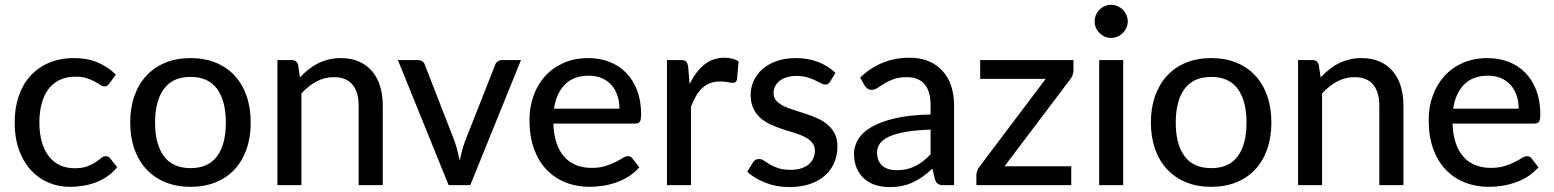

<svg xmlns="http://www.w3.org/2000/svg" viewBox="-20 -752 6314 780"><path d="M424.5 -413Q420 -407.5 415.8 -404.2Q411.5 -401 403.5 -401Q395.5 -401 386.8 -407.2Q378 -413.5 364.8 -420.8Q351.5 -428 332.8 -434.2Q314 -440.5 286.5 -440.5Q250.5 -440.5 223 -427.5Q195.5 -414.5 177.2 -390.5Q159 -366.5 149.5 -332Q140 -297.5 140 -254.5Q140 -210 150 -175.2Q160 -140.5 178.5 -116.8Q197 -93 223.5 -80.8Q250 -68.5 282.5 -68.5Q314 -68.5 334.5 -76.2Q355 -84 368.5 -93Q382 -102 391 -109.8Q400 -117.5 409.5 -117.5Q421.5 -117.5 428 -108.5L456 -72.5Q438.5 -51 416.8 -36Q395 -21 370.5 -11.5Q346 -2 319.2 2.5Q292.5 7 265 7Q217.5 7 176.2 -10.5Q135 -28 104.8 -61.5Q74.5 -95 57 -143.8Q39.5 -192.5 39.5 -254.5Q39.5 -311 55.2 -359Q71 -407 101.8 -441.8Q132.5 -476.5 177.5 -496.2Q222.5 -516 280.5 -516Q335 -516 376.5 -498.5Q418 -481 450.5 -449Z M754.5 -516Q810.5 -516 855.8 -497.8Q901 -479.5 932.8 -445.2Q964.5 -411 981.5 -362.8Q998.5 -314.5 998.5 -254.5Q998.5 -194.5 981.5 -146Q964.5 -97.5 932.8 -63.5Q901 -29.5 855.8 -11.2Q810.5 7 754.5 7Q698 7 652.8 -11.2Q607.5 -29.5 575.5 -63.5Q543.5 -97.5 526.2 -146Q509 -194.5 509 -254.5Q509 -314.5 526.2 -362.8Q543.5 -411 575.5 -445.2Q607.5 -479.5 652.8 -497.8Q698 -516 754.5 -516ZM754.5 -69Q826.5 -69 862 -117.5Q897.5 -166 897.5 -254Q897.5 -342 862 -390.8Q826.5 -439.5 754.5 -439.5Q681.5 -439.5 645.8 -390.8Q610 -342 610 -254Q610 -166 645.8 -117.5Q681.5 -69 754.5 -69Z M1198.5 -437.5Q1215 -455 1233 -469.5Q1251 -484 1271.2 -494.2Q1291.5 -504.5 1314.8 -510.2Q1338 -516 1364.5 -516Q1406.5 -516 1438.2 -502Q1470 -488 1491.5 -462.8Q1513 -437.5 1524 -402Q1535 -366.5 1535 -323.5V0H1437V-323.5Q1437 -378 1412 -408.2Q1387 -438.5 1335.5 -438.5Q1298 -438.5 1265.2 -420.8Q1232.5 -403 1204.5 -372.5V0H1107V-508H1165.5Q1186 -508 1191 -488.5Z M2096.5 -508 1890.5 0H1802.5L1596.5 -508H1677Q1688.5 -508 1696 -502.5Q1703.5 -497 1706 -488.5L1827.5 -176.5Q1834 -157 1838.8 -137.8Q1843.5 -118.5 1847.5 -99.5Q1851.5 -118.5 1856.5 -137.5Q1861.5 -156.5 1868.5 -176.5L1991.5 -488.5Q1994.5 -497 2002 -502.5Q2009.5 -508 2020 -508Z M2496.5 -310.5Q2496.5 -339.5 2488.2 -364Q2480 -388.5 2464 -406.5Q2448 -424.5 2425 -434.5Q2402 -444.5 2372 -444.5Q2310.5 -444.5 2275.2 -409Q2240 -373.5 2230.5 -310.5ZM2577 -72.5Q2559 -51.5 2535.5 -36.2Q2512 -21 2485.5 -11.5Q2459 -2 2430.8 2.5Q2402.5 7 2375 7Q2322.5 7 2277.8 -10.8Q2233 -28.5 2200.2 -62.8Q2167.5 -97 2149.2 -147.8Q2131 -198.5 2131 -264.5Q2131 -317.5 2147.5 -363.2Q2164 -409 2194.8 -443Q2225.5 -477 2270 -496.5Q2314.5 -516 2370 -516Q2416.5 -516 2455.8 -500.8Q2495 -485.5 2523.5 -456.5Q2552 -427.5 2568.2 -385Q2584.5 -342.5 2584.5 -288Q2584.5 -265.5 2579.5 -257.8Q2574.5 -250 2561 -250H2228Q2229.5 -204.5 2241 -170.8Q2252.5 -137 2272.8 -114.5Q2293 -92 2321 -81Q2349 -70 2383.5 -70Q2416 -70 2439.8 -77.5Q2463.5 -85 2480.8 -93.8Q2498 -102.5 2509.8 -110Q2521.5 -117.5 2530.5 -117.5Q2542.5 -117.5 2549 -108.5Z M2781.5 -410.5Q2806 -460.5 2840.5 -489Q2875 -517.5 2923.5 -517.5Q2940 -517.5 2954.8 -513.8Q2969.5 -510 2980.5 -502.5L2974 -429Q2970.5 -415.5 2957.5 -415.5Q2950.5 -415.5 2936.5 -418.2Q2922.5 -421 2906.5 -421Q2883 -421 2865 -414.2Q2847 -407.5 2832.8 -394.2Q2818.5 -381 2807.5 -361.8Q2796.5 -342.5 2787 -318V0H2689.5V-508H2745.5Q2761.5 -508 2767.2 -502.2Q2773 -496.5 2775.5 -482Z M3352.5 -420.5Q3348.5 -414 3344 -411.2Q3339.5 -408.5 3332.5 -408.5Q3324.5 -408.5 3314.8 -414Q3305 -419.5 3291.2 -426Q3277.5 -432.5 3259 -438Q3240.5 -443.5 3215 -443.5Q3194 -443.5 3176.8 -438.2Q3159.5 -433 3147.5 -423.8Q3135.5 -414.5 3129 -401.8Q3122.5 -389 3122.5 -374.5Q3122.5 -355.5 3133.8 -343Q3145 -330.5 3163.2 -321.5Q3181.5 -312.5 3204.8 -305.2Q3228 -298 3252.2 -290Q3276.5 -282 3299.8 -271.8Q3323 -261.5 3341.2 -246.2Q3359.5 -231 3370.8 -209.5Q3382 -188 3382 -157Q3382 -121.5 3369.2 -91.2Q3356.5 -61 3331.8 -39Q3307 -17 3270.5 -4.5Q3234 8 3187 8Q3134.5 8 3090 -9.5Q3045.5 -27 3015.5 -54L3038.5 -91.5Q3042.5 -98.5 3048.5 -102.2Q3054.5 -106 3064.5 -106Q3074 -106 3084 -99Q3094 -92 3108 -83.8Q3122 -75.5 3142 -68.8Q3162 -62 3192 -62Q3217 -62 3235.5 -68.2Q3254 -74.5 3266.2 -85.2Q3278.5 -96 3284.5 -110Q3290.5 -124 3290.5 -139.5Q3290.5 -159.5 3279.2 -172.8Q3268 -186 3249.8 -195.5Q3231.5 -205 3208 -212Q3184.5 -219 3160 -227Q3135.5 -235 3112 -245.5Q3088.5 -256 3070.2 -272Q3052 -288 3040.8 -311Q3029.5 -334 3029.5 -367Q3029.5 -396.5 3041.8 -423.5Q3054 -450.5 3077.2 -471Q3100.5 -491.5 3134.8 -503.8Q3169 -516 3213 -516Q3263.5 -516 3304.2 -500Q3345 -484 3374 -456Z M3760.5 -225.5Q3701 -223.5 3659.5 -216.2Q3618 -209 3592 -197Q3566 -185 3554.5 -168.8Q3543 -152.5 3543 -132.5Q3543 -113.5 3549.2 -99.8Q3555.5 -86 3566.2 -77.2Q3577 -68.5 3591.5 -64.5Q3606 -60.5 3623 -60.5Q3645.5 -60.5 3664.2 -65Q3683 -69.5 3699.5 -77.8Q3716 -86 3731 -98Q3746 -110 3760.5 -125.5ZM3474.5 -437Q3517 -477.5 3566.8 -497.5Q3616.5 -517.5 3676 -517.5Q3719.5 -517.5 3753 -503.2Q3786.5 -489 3809.5 -463.5Q3832.5 -438 3844.2 -402.5Q3856 -367 3856 -324V0H3812.5Q3798 0 3790.5 -4.8Q3783 -9.5 3778.5 -22.5L3768 -67Q3748.5 -49 3729.5 -35.2Q3710.5 -21.5 3689.8 -11.8Q3669 -2 3645.5 3Q3622 8 3593.5 8Q3563.5 8 3537.2 -0.2Q3511 -8.5 3491.5 -25.5Q3472 -42.5 3460.8 -68Q3449.5 -93.5 3449.5 -127.5Q3449.5 -157.5 3465.8 -185.2Q3482 -213 3518.8 -235Q3555.5 -257 3614.8 -271Q3674 -285 3760.5 -287V-324Q3760.5 -381.5 3736 -410Q3711.5 -438.5 3664 -438.5Q3632 -438.5 3610.2 -430.5Q3588.5 -422.5 3572.8 -412.8Q3557 -403 3545.2 -395Q3533.5 -387 3521 -387Q3511 -387 3503.8 -392.5Q3496.5 -398 3492 -405.5Z M4341 -467Q4341 -456.5 4337.2 -446.5Q4333.5 -436.5 4327.5 -429.5L4061 -76.5H4332V0H3946.5V-41Q3946.5 -48 3950 -57.8Q3953.5 -67.5 3960 -76L4228 -431.5H3962V-508H4341Z M4543 -508V0H4445.5V-508ZM4561.5 -665Q4561.5 -651.5 4556 -639.2Q4550.5 -627 4541.2 -617.8Q4532 -608.5 4519.5 -603.2Q4507 -598 4493.5 -598Q4480 -598 4468 -603.2Q4456 -608.5 4446.8 -617.8Q4437.5 -627 4432.2 -639.2Q4427 -651.5 4427 -665Q4427 -679 4432.2 -691.2Q4437.5 -703.5 4446.8 -712.8Q4456 -722 4468 -727.2Q4480 -732.5 4493.5 -732.5Q4507 -732.5 4519.5 -727.2Q4532 -722 4541.2 -712.8Q4550.5 -703.5 4556 -691.2Q4561.5 -679 4561.5 -665Z M4901 -516Q4957 -516 5002.2 -497.8Q5047.5 -479.5 5079.2 -445.2Q5111 -411 5128 -362.8Q5145 -314.5 5145 -254.5Q5145 -194.5 5128 -146Q5111 -97.5 5079.2 -63.5Q5047.5 -29.5 5002.2 -11.2Q4957 7 4901 7Q4844.5 7 4799.2 -11.2Q4754 -29.5 4722 -63.5Q4690 -97.5 4672.8 -146Q4655.5 -194.5 4655.5 -254.5Q4655.5 -314.5 4672.8 -362.8Q4690 -411 4722 -445.2Q4754 -479.5 4799.2 -497.8Q4844.5 -516 4901 -516ZM4901 -69Q4973 -69 5008.5 -117.5Q5044 -166 5044 -254Q5044 -342 5008.5 -390.8Q4973 -439.5 4901 -439.5Q4828 -439.5 4792.2 -390.8Q4756.5 -342 4756.5 -254Q4756.5 -166 4792.2 -117.5Q4828 -69 4901 -69Z M5345 -437.5Q5361.5 -455 5379.5 -469.5Q5397.5 -484 5417.8 -494.2Q5438 -504.5 5461.2 -510.2Q5484.5 -516 5511 -516Q5553 -516 5584.8 -502Q5616.5 -488 5638 -462.8Q5659.5 -437.5 5670.5 -402Q5681.5 -366.5 5681.5 -323.5V0H5583.5V-323.5Q5583.5 -378 5558.5 -408.2Q5533.5 -438.5 5482 -438.5Q5444.5 -438.5 5411.8 -420.8Q5379 -403 5351 -372.5V0H5253.5V-508H5312Q5332.5 -508 5337.5 -488.5Z M6149.5 -310.5Q6149.5 -339.5 6141.2 -364Q6133 -388.5 6117 -406.5Q6101 -424.5 6078 -434.5Q6055 -444.5 6025 -444.5Q5963.5 -444.5 5928.2 -409Q5893 -373.5 5883.5 -310.5ZM6230 -72.5Q6212 -51.5 6188.5 -36.2Q6165 -21 6138.5 -11.5Q6112 -2 6083.8 2.5Q6055.5 7 6028 7Q5975.5 7 5930.8 -10.8Q5886 -28.5 5853.2 -62.8Q5820.5 -97 5802.2 -147.8Q5784 -198.5 5784 -264.5Q5784 -317.5 5800.5 -363.2Q5817 -409 5847.8 -443Q5878.5 -477 5923 -496.5Q5967.5 -516 6023 -516Q6069.5 -516 6108.8 -500.8Q6148 -485.5 6176.5 -456.5Q6205 -427.5 6221.2 -385Q6237.5 -342.5 6237.5 -288Q6237.5 -265.5 6232.5 -257.8Q6227.5 -250 6214 -250H5881Q5882.5 -204.5 5894 -170.8Q5905.5 -137 5925.8 -114.5Q5946 -92 5974 -81Q6002 -70 6036.5 -70Q6069 -70 6092.8 -77.5Q6116.5 -85 6133.8 -93.8Q6151 -102.5 6162.8 -110Q6174.5 -117.5 6183.5 -117.5Q6195.5 -117.5 6202 -108.5Z"/></svg>

Font: Lato 2
Style: Regular
Weight: 500
Designer: Lukasz Dziedzic with Adam Twardoch and Botio Nikoltchev
Foundry: tyPoland Lukasz Dziedzic
Version: Version 2.015; 2015-08-06; http://www.latofonts.com/